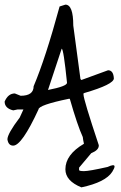

<svg xmlns="http://www.w3.org/2000/svg" viewBox="-30 -622 522 828"><path d="M227 -594 252 -602Q286 -602 286 -512L317 -281L321 -277L436 -319Q459 -319 461 -284Q461 -258 334 -221L330 -219V-215Q330 -194 396 4V6Q396 25 365 38H364L311 101V111Q311 116 332.5 116Q354 116 434 98Q464 84 464 96Q464 103 454 119Q425 164 321 186Q252 158 252 108Q252 45 332 -2Q328 -20 327 -31Q304 -81 271 -196H267Q136 -169 136 -150Q64 6 27 6Q6 6 2 -21Q2 -45 55 -115L71 -150H46L27 -146Q-10 -155 -10 -184Q5 -219 34 -219L59 -209Q115 -209 115 -250Q166 -370 227 -594ZM236 -412 177 -234Q259 -250 259 -265Q244 -412 236 -412Z"/></svg>

Font: Just Me Again Down Here
Style: Regular
Weight: 400
Designer: Kimberly Geswein
Foundry: Kimberly Geswein
Version: Version 1.002 2007